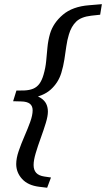

<svg xmlns="http://www.w3.org/2000/svg" viewBox="-20 -754 498 900"><path d="M41.5 -279.5 57 -329.5 94 -330Q118 -331 135.5 -338.2Q153 -345.5 164.8 -361.5Q176.5 -377.5 184 -403.5Q193.5 -436 196.5 -468.2Q199.5 -500.5 202.5 -532.5Q205.5 -564.5 214.5 -596Q229.5 -646.5 274.8 -685Q320 -723.5 398 -729.5L457.5 -734.5L449.5 -685L408 -680.5Q360 -675 337 -652.5Q314 -630 303 -592.5Q295 -566.5 290.8 -536.5Q286.5 -506.5 281.8 -475.2Q277 -444 267.5 -412.5Q253.5 -366.5 217.8 -334.2Q182 -302 118.5 -293.5L124 -312Q154 -306 171.5 -294.5Q189 -283 196.8 -267Q204.5 -251 204.5 -230.5Q204.5 -209.5 194.5 -176.8Q184.5 -144 171 -107Q157.5 -70 147.5 -36.5Q137.5 -3 137.5 19.5Q137.5 42.5 149.5 56Q161.5 69.5 188 73.5L219 78L201 126L163.5 121.5Q111 115 83.5 84.8Q56 54.5 56 15Q56 -12 67.5 -45.8Q79 -79.5 94.5 -115Q110 -150.5 121.5 -182.2Q133 -214 133 -237Q133 -257.5 119.8 -267.8Q106.5 -278 79.5 -278.5Z"/></svg>

Font: Newsreader 9pt
Style: Italic
Weight: 400
Italic angle: -17°
Designer: Hugues Gentile
Foundry: Production Type
Version: Version 1.003